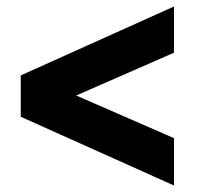

<svg xmlns="http://www.w3.org/2000/svg" viewBox="-20 -557 610 592"><path d="M516.5 -131V15L44 -197V-324.5L516.5 -537V-394.5L215 -262.5Z"/></svg>

Font: Newsreader Caption ExtraBold
Style: Regular
Weight: 800
Designer: Hugues Gentile
Foundry: Production Type
Version: Version 1.001